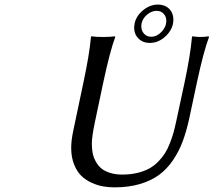

<svg xmlns="http://www.w3.org/2000/svg" viewBox="-20 -806 930 836"><path d="M783.2 -444.8Q809.1 -565.9 815.9 -645L817.9 -647.9Q835.9 -645 853 -645Q870.1 -645 888.2 -647.9L890.1 -645Q866.2 -581.1 836.9 -444.8L804.2 -291Q792 -234.9 775.6 -190.9Q759.3 -147 733.2 -108.4Q707 -69.8 672.4 -44.4Q637.7 -19 588.9 -4.6Q540 9.8 479 9.8Q453.1 9.8 429 5.6Q404.8 1.5 378.9 -10.3Q353 -22 334 -40.5Q314.9 -59.1 302.5 -90.3Q290 -121.6 290 -162.1Q290 -194.3 298.8 -235.8L342.8 -444.8Q369.6 -569.8 376 -645L377.9 -647.9Q396 -645 429.2 -645Q461.9 -645 480 -647.9L481.9 -645Q459 -584.5 429.2 -444.8L392.1 -269Q379.9 -209.5 379.9 -180.2Q379.9 -159.7 383.1 -141.6Q386.2 -123.5 395.5 -105.5Q404.8 -87.4 418.9 -74.7Q433.1 -62 457 -54Q481 -45.9 512.2 -45.9Q547.9 -45.9 577.6 -53Q607.4 -60.1 628.9 -71.8Q650.4 -83.5 668.5 -101.8Q686.5 -120.1 698.2 -138.7Q710 -157.2 719.7 -182.4Q729.5 -207.5 735.4 -228.5Q741.2 -249.5 747.1 -276.9ZM565.9 -703.1Q573.2 -737.3 603.3 -761.7Q633.3 -786.1 668 -786.1Q697.8 -786.1 716.3 -767.8Q734.9 -749.5 734.9 -721.2Q734.9 -681.2 703.1 -650.1Q671.4 -619.1 631.8 -619.1Q602.1 -619.1 583 -638.2Q564 -657.2 564 -686Q564 -691.4 565.9 -703.1ZM596.2 -703.1Q595.2 -699.2 595.2 -691.9Q595.2 -672.4 607.2 -659.2Q619.1 -646 638.2 -646Q663.1 -646 683.6 -667.5Q704.1 -689 704.1 -715.8Q704.1 -733.9 692.4 -746.3Q680.7 -758.8 662.1 -758.8Q640.1 -758.8 620.6 -742.4Q601.1 -726.1 596.2 -703.1Z"/></svg>

Font: Linear Smooth
Style: Italic
Weight: 400
Designer: Philipp H. Poll, Flanker
Foundry: Philipp H. Poll, reworked by Flanker
Version: Version 1.061 | FøM Fix